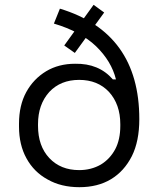

<svg xmlns="http://www.w3.org/2000/svg" viewBox="-20 -764 639 798"><path d="M204 -666 229 -728Q559 -628 559 -269Q559 -177 528 -115Q496 -52 441 -19Q386 14 310 14Q234 14 178 -18Q121 -49 90 -106Q59 -162 59 -238V-250Q59 -326 89 -381Q119 -436 172 -468Q224 -499 292 -499Q391 -501 449 -434H462Q443 -510 379 -572Q315 -633 204 -666ZM309 -57Q359 -57 399 -80Q437 -103 459 -144Q480 -184 480 -241V-248Q480 -330 433 -382Q386 -432 309 -432Q232 -432 185 -382Q138 -330 138 -248V-241Q138 -157 185 -107Q232 -57 309 -57ZM413 -712 291 -544 247 -575 369 -744Z"/></svg>

Font: Rilu
Style: Regular
Weight: 500
Designer: Alí Sinisterra
Foundry: Alí Sinisterra
Version: 0.1